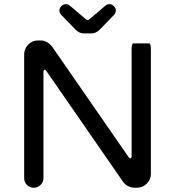

<svg xmlns="http://www.w3.org/2000/svg" viewBox="-20 -878 824 904"><path d="M334 -740.2 267.6 -808.6Q259.8 -818.4 259.8 -829.1Q259.8 -839.8 269 -849.1Q278.3 -858.4 290 -858.4Q300.8 -858.4 308.6 -851.6L384.8 -787.1Q390.6 -783.2 392.6 -783.2Q396.5 -783.2 400.4 -787.1L476.6 -851.6Q484.4 -858.4 495.1 -858.4Q506.8 -858.4 516.1 -849.1Q525.4 -839.8 525.4 -829.1Q525.4 -818.4 517.6 -808.6L451.2 -740.2Q432.6 -720.7 411.1 -720.7H374Q352.5 -720.7 334 -740.2ZM93.8 -39.1V-622.1Q93.8 -648.4 112.8 -668Q131.8 -687.5 158.2 -687.5H170.9Q202.1 -687.5 225.6 -658.2L585.9 -137.7Q590.8 -131.8 593.8 -131.8Q595.7 -131.8 597.7 -134.8Q599.6 -137.7 599.6 -141.6V-641.6Q599.6 -673.8 607.4 -673.8H682.6Q690.4 -673.8 690.4 -641.6V-58.6Q690.4 -32.2 670.9 -13.2Q651.4 5.9 625 5.9H613.3Q597.7 5.9 583.5 -1.5Q569.3 -8.8 560.5 -20.5L198.2 -543.9Q193.4 -549.8 190.4 -549.8Q188.5 -549.8 186.5 -546.9Q184.6 -543.9 184.6 -540V-39.1Q184.6 -20.5 170.9 -7.3Q157.2 5.9 138.7 5.9Q120.1 5.9 106.9 -7.3Q93.8 -20.5 93.8 -39.1Z"/></svg>

Font: YuPearl-Regular
Style: Regular
Weight: 400
Designer: Max Yao
Foundry: Max-Everyday
Version: Version 1.011; ttfautohint (v1.8.3)